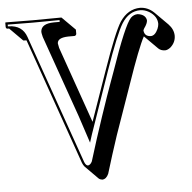

<svg xmlns="http://www.w3.org/2000/svg" viewBox="-52 -710 833 831"><g transform="rotate(-5 364.5 -294.5)"><path d="M586.9 -658.2Q620.6 -657.2 646.5 -632.3L703.1 -575.7Q725.1 -552.7 725.6 -525.4Q725.6 -496.1 702.6 -475.6Q690.4 -465.8 678.7 -465.3Q660.6 -465.8 649.9 -476.1L593.3 -532.7L592.3 -533.7Q566.9 -486.8 514.6 -334.5Q514.6 -334.5 438.5 -117.7Q410.6 -33.7 386.7 45.4Q377 67.4 359.4 68.4Q350.1 67.4 343.8 62L287.6 5.4Q281.7 -1.5 277.8 -11.2L85 -560.5Q77.6 -561.5 70.8 -561.5L14.2 -618.2H7.8Q4.4 -618.7 2.4 -620.1Q0.5 -623 0 -626V-645L2 -646Q2.9 -646 119.1 -645L243.2 -646L245.1 -645L301.8 -588.4V-569.3Q299.8 -562.5 293.5 -561.5H266.6Q219.2 -560.5 218.8 -535.6Q219.2 -530.3 222.7 -515.6L338.9 -184.6L415 -401.9Q471.7 -564.5 499 -606.4Q533.7 -657.7 586.9 -658.2ZM586.9 -647.9Q537.1 -647.9 505.9 -598.1Q479 -554.7 424.3 -398.4L332 -132.3Q330.6 -128.4 329.6 -125L320.3 -95.7L281.7 -212.9L156.2 -569.3Q151.9 -586.9 151.9 -591.8Q153.8 -627.4 210 -627.9H234.9V-635.7Q152.3 -634.8 119.1 -634.8Q82 -634.8 9.8 -635.7V-627.9H14.2Q72.3 -626.5 90.3 -575.2L287.6 -14.2Q293.9 1.5 303.2 2Q314 0 320.8 -14.2Q349.6 -108.4 381.6 -203.4Q413.6 -298.3 431.2 -346.2L448.7 -394.5Q516.1 -590.3 543.9 -619.1Q557.1 -631.8 574.2 -631.8Q607.9 -627.4 611.8 -602.1Q611.8 -588.4 596.7 -567.9Q593.3 -562.5 592.8 -560.1Q594.7 -533.2 622.1 -532.2Q641.1 -532.2 653.8 -560.5Q658.7 -572.3 659.2 -582Q659.2 -615.2 624.5 -636.7Q605.5 -647.5 586.9 -647.9Z"/></g></svg>

Font: Linux Biolinum Shadow O
Style: Bold
Weight: 700
Designer: Philipp H. Poll
Foundry: Philipp H. Poll
Version: Version 0.9.2